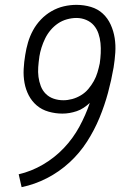

<svg xmlns="http://www.w3.org/2000/svg" viewBox="-20 -763 515 791"><path d="M69 8 57 -45Q109 -57 157 -85Q205 -113 243 -153Q281 -193 307 -241Q333 -289 350 -339Q338 -328 324.5 -319Q311 -310 296 -305Q281 -300 266.5 -297.5Q252 -295 237 -295Q208 -295 180 -303Q152 -311 131.5 -328.5Q111 -346 98.5 -370Q86 -394 81 -421.5Q76 -449 77.5 -478.5Q79 -508 84 -537Q88 -563 95.5 -588.5Q103 -614 116 -638Q129 -662 148.5 -682.5Q168 -703 192.5 -717Q217 -731 243 -737Q269 -743 295 -743Q326 -743 354.5 -734.5Q383 -726 403.5 -707Q424 -688 436 -661.5Q448 -635 452.5 -606Q457 -577 455 -546.5Q453 -516 448 -485Q439 -433 425 -381Q411 -329 390 -278Q369 -227 338.5 -179.5Q308 -132 266 -93.5Q224 -55 173.5 -29Q123 -3 69 8ZM241 -350Q259 -350 277.5 -355Q296 -360 313.5 -370.5Q331 -381 344 -396.5Q357 -412 366.5 -429Q376 -446 381.5 -464.5Q387 -483 391 -502Q394 -523 395 -544Q396 -565 394 -585.5Q392 -606 385.5 -625Q379 -644 366.5 -658.5Q354 -673 335 -681Q316 -689 295 -689Q276 -689 256 -683.5Q236 -678 219 -666.5Q202 -655 188.5 -639Q175 -623 166 -604.5Q157 -586 151 -567Q145 -548 142 -529V-528Q139 -507 137.5 -486.5Q136 -466 138.5 -446.5Q141 -427 148 -408.5Q155 -390 168.5 -376.5Q182 -363 201 -356.5Q220 -350 241 -350Z"/></svg>

Font: Iosevka QP Light
Style: Italic
Weight: 300
Italic angle: -9°
Designer: Belleve Invis
Foundry: Belleve Invis
Version: Version 20.0.0; ttfautohint (v1.8.4)